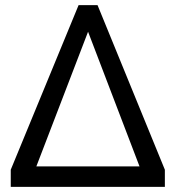

<svg xmlns="http://www.w3.org/2000/svg" viewBox="-20 -730 687 750"><path d="M361 -710H287L22 -67V0H624V-67ZM122 -80 324 -606 525 -80Z"/></svg>

Font: Raleway Med
Style: Regular
Weight: 500
Designer: Matt McInerney, Pablo Impallari, Rodrigo Fuenzalida
Foundry: Matt McInerney, Pablo Impallari, Rodrigo Fuenzalida
Version: Version 3.00 July 28, 2015